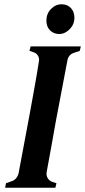

<svg xmlns="http://www.w3.org/2000/svg" viewBox="-20 -878 398 898"><path d="M4 0 8 -21 33 -30Q47 -34 55.5 -44.5Q64 -55 67 -68L120 -351Q130 -406 141.5 -469.5Q153 -533 162 -591Q165 -605 157.5 -617.5Q150 -630 136 -634L118 -640L123 -661H358L353 -640L329 -632Q300 -624 295 -594L241 -310Q231 -255 220 -192Q209 -129 198 -72Q196 -57 203 -45Q210 -33 223 -28L244 -21L239 0ZM257 -719Q231 -719 214 -736Q197 -753 197 -782Q197 -814 218.5 -836Q240 -858 268 -858Q295 -858 311.5 -840.5Q328 -823 328 -795Q328 -764 306 -741.5Q284 -719 257 -719Z"/></svg>

Font: DM Serif Text
Style: Italic
Weight: 400
Italic angle: -12°
Designer: Colophon Foundry, Frank Grießhammer
Foundry: Colophon Foundry
Version: Version 5.100; ttfautohint (v1.8.2)